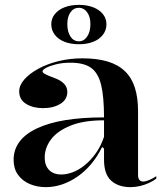

<svg xmlns="http://www.w3.org/2000/svg" viewBox="-20 -755 679 790"><path d="M319 -515Q379 -515 422.5 -502Q466 -489 494 -462Q522 -435 535 -394Q548 -353 548 -298V-34Q548 -22 553.5 -15Q559 -8 569 -8Q579 -8 593.5 -14Q608 -20 623 -30V-20Q610 -10 592.5 -2Q575 6 555.5 10.5Q536 15 517 15Q467 15 437.5 -11.5Q408 -38 408 -98Q408 -114 408 -121.5Q408 -129 408 -133.5Q408 -138 408 -144L400 -150Q381 -111 355.5 -80.5Q330 -50 299 -28.5Q268 -7 235 4Q202 15 169 15Q132 15 102 2Q72 -11 54 -36Q36 -61 36 -97Q36 -181 131.5 -226.5Q227 -272 408 -272Q408 -357 396 -406Q384 -455 354.5 -476Q325 -497 270 -497Q237 -497 211 -490.5Q185 -484 170 -476Q155 -468 155 -461Q155 -456 166 -450Q177 -444 204 -434Q257 -415 257 -377Q257 -345 228 -327.5Q199 -310 157 -310Q116 -310 87.5 -327.5Q59 -345 59 -379Q59 -404 80 -428Q101 -452 137.5 -472Q174 -492 221 -503.5Q268 -515 319 -515ZM408 -260Q324 -260 270 -238Q216 -216 190 -181.5Q164 -147 164 -107Q164 -83 173 -67.5Q182 -52 197 -44.5Q212 -37 232 -37Q254 -37 278.5 -46Q303 -55 327 -74Q351 -93 372.5 -122Q394 -151 408 -192ZM305 -735Q338 -735 363.5 -725Q389 -715 403.5 -697Q418 -679 418 -655Q418 -631 403.5 -612Q389 -593 363.5 -583Q338 -573 305 -573Q271 -573 245.5 -583Q220 -593 205.5 -612Q191 -631 191 -655Q191 -679 205.5 -697Q220 -715 245.5 -725Q271 -735 305 -735ZM305 -723Q283 -723 270 -704.5Q257 -686 257 -656Q257 -624 270 -604.5Q283 -585 305 -585Q325 -585 338.5 -604.5Q352 -624 352 -656Q352 -686 338.5 -704.5Q325 -723 305 -723Z"/></svg>

Font: Kalnia Medium
Style: Regular
Weight: 500
Designer: Frida Medrano
Foundry: Frida Medrano
Version: Version 1.105